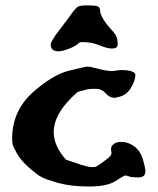

<svg xmlns="http://www.w3.org/2000/svg" viewBox="-20 -677 586 710"><path d="M195.8 -487.3Q168 -487.3 167.5 -512.2Q167.5 -524.4 198.7 -564.9Q230 -605.5 245.4 -627.2Q260.7 -648.9 269.8 -653.1Q278.8 -657.2 304.7 -657.2Q330.6 -657.2 340.3 -653.8Q350.1 -650.4 350.1 -638.2Q350.1 -626 362.1 -606Q374 -585.9 392.1 -567.4Q410.2 -548.8 413.6 -531Q417 -513.2 413.6 -505.4Q410.2 -497.6 393.8 -497.6Q377.4 -497.6 351.3 -508.1Q325.2 -518.6 304.2 -520.3Q283.2 -522 278.3 -521Q273.4 -520 264.4 -512.2Q255.4 -504.4 232.2 -495.8Q209 -487.3 195.8 -487.3ZM517.6 -43.5Q517.6 -21 491.7 -21Q465.8 -21 456.1 -24.9Q449.2 -27.8 444.3 -27.8Q442.4 -28.3 440.4 -27.3Q435.5 -25.4 405 -6.3Q374.5 12.7 309.1 12.7Q243.7 12.7 197.3 0Q150.9 -12.7 133.8 -22Q116.7 -31.2 87.2 -57.1Q57.6 -83 42.7 -109.4Q27.8 -135.7 26.4 -145Q24.9 -154.3 24.9 -164.1Q24.9 -264.6 98.6 -333Q173.8 -400.4 234.6 -415.5Q295.4 -430.7 304.4 -430.7Q313.5 -430.7 342.3 -422.9Q371.1 -415 393.6 -414.1L424.8 -418H425.8Q481 -418 481 -398.4Q481 -398.4 480.5 -398.4Q480.5 -378.9 462.9 -350.1Q445.3 -321.3 410.2 -316.9L408.7 -315.4H403.3Q385.3 -315.4 370.6 -332Q356 -348.6 335.4 -348.6H330.6Q310.5 -348.6 302.7 -346.7Q273.9 -338.9 267.1 -336.9Q178.7 -260.3 178.7 -188.5Q178.7 -137.2 224.1 -86.4Q289.1 -63.5 307.6 -60.5Q316.9 -59.1 323.5 -59.1Q330.1 -59.1 334 -60.5Q341.8 -63.5 363.3 -79.6Q384.8 -95.7 388.7 -100.6L392.6 -111.3Q390.6 -118.7 390.6 -127.4Q390.6 -136.2 400.4 -144.3Q410.2 -152.3 426.3 -152.3H427.7Q454.6 -152.3 477.1 -135.3Q499.5 -118.2 508.5 -87.4Q517.6 -56.6 517.6 -43.5Z"/></svg>

Font: Drukaatie burti
Style: Bold
Weight: 700
Version: Version 0.14